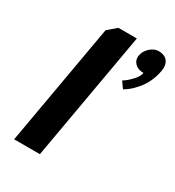

<svg xmlns="http://www.w3.org/2000/svg" viewBox="-170 -802 826 904"><g transform="rotate(30 243.5 -350.0)"><path d="M45 0 161 -660 208 -700H308L185 0ZM347 -494Q366 -506 378 -518Q412 -549 416 -575Q388 -575 371.5 -589.5Q355 -604 355 -626L356 -635Q361 -662 382.5 -681Q404 -700 428 -700Q456 -700 471.5 -685Q487 -670 487 -643Q487 -637 485 -625Q471 -550 420 -499Q399 -476 371 -460Z"/></g></svg>

Font: Scada
Style: Bold Italic
Weight: 700
Italic angle: -10°
Version: Version 4.000